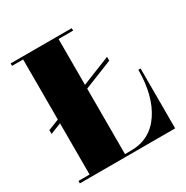

<svg xmlns="http://www.w3.org/2000/svg" viewBox="-159 -833 928 958"><g transform="rotate(-30 304.5 -354.5)"><path d="M30 -9V-23H94V-318L31 -293V-315L94 -340V-686H30V-700H382V-686H298V-422L463 -488V-466L298 -400V-23H333Q443 -23 504.5 -114Q566 -205 566 -354H579V-9Z"/></g></svg>

Font: Elsie Black
Style: Regular
Weight: 900
Designer: Alejandro Inler
Foundry: Alejandro Inler
Version: 1.002